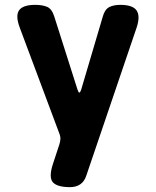

<svg xmlns="http://www.w3.org/2000/svg" viewBox="-20 -760 640 790"><path d="M268 10Q216 10 198 -9.5Q180 -29 197 -83L224 -165Q228 -177 228.5 -188Q229 -199 224 -211L61 -647Q43 -695 58.5 -717.5Q74 -740 125 -740Q154 -740 173.5 -732Q193 -724 203 -693L299 -391Q303 -379 306.5 -379Q310 -379 314 -391L403 -692Q411 -721 429 -730.5Q447 -740 475 -740Q526 -740 542 -717Q558 -694 542 -646L335 -37Q327 -13 310 -1.5Q293 10 268 10Z"/></svg>

Font: Maple Mono ExtraBold
Style: Regular
Weight: 800
Monospace: yes
Designer: subframe7536
Version: Version 7.000